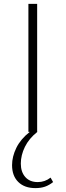

<svg xmlns="http://www.w3.org/2000/svg" viewBox="-20 -678 337 987"><path d="M253 258Q233 274 211.5 281.5Q190 289 162 289Q106 289 74 257.5Q42 226 42 171Q42 127 64 82Q86 37 133 0H126V-658H171V-1L172 0Q129 34 108 77Q87 120 87 163Q87 206 110 232Q133 258 174 258Q211 258 240 235Z"/></svg>

Font: Ysabeau Light
Style: Regular
Weight: 300
Designer: Christian Thalmann (Catharsis Fonts)
Version: Version 0.003